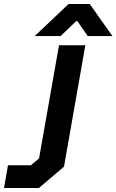

<svg xmlns="http://www.w3.org/2000/svg" viewBox="-167 -725 584 963"><path d="M-127 104H-12L29 69L129 -498H261L154 111L28 218H-147ZM177 -705H283L397 -544H273L221 -619H215L137 -544H7Z"/></svg>

Font: Chakra Petch
Style: Bold Italic
Weight: 700
Italic angle: -10°
Designer: Katatrad Aksorn Co.,Ltd.
Foundry: Cadson Demak Co.,Ltd.
Version: Version 1.000; ttfautohint (v1.6)